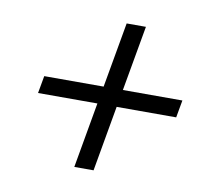

<svg xmlns="http://www.w3.org/2000/svg" viewBox="-63 -670 711 647"><g transform="rotate(10 293.0 -346.5)"><path d="M230.5 -92.8 270 -316.9H66.9L77.6 -376.5H280.8L320.3 -599.6H386.2L346.7 -376.5H550.3L539.6 -316.9H335.9L296.4 -92.8Z"/></g></svg>

Font: Cascadia Code PL Light
Style: Italic
Weight: 300
Italic angle: -10°
Monospace: yes
Designer: Aaron Bell
Foundry: Saja Typeworks
Version: Version 2404.023; ttfautohint (v1.8.4)